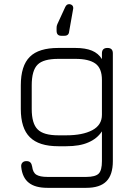

<svg xmlns="http://www.w3.org/2000/svg" viewBox="-20 -703 647 923"><path d="M312 -683C312 -683 312 -683 312 -683C318 -683 323 -681 327 -677.5C331 -673.5 332.5 -668.5 332 -662C332 -662 332 -662 332 -662C332 -662 312.5 -552 312.5 -552C311.5 -538 304 -531 289.5 -531C289.5 -531 289.5 -531 289.5 -531C289.5 -531 274.5 -531 274.5 -531C259.5 -531 252 -539 252 -555.5C252 -555.5 252 -555.5 252 -555.5C252 -555.5 252 -567 252 -567C252 -573 252.5 -577.5 253.5 -580.5C254 -583 255 -585.5 256 -587.5C256 -587.5 256 -587.5 256 -587.5C256 -587.5 293.5 -669 293.5 -669C298 -678.5 304 -683 312 -683ZM394.5 200C394.5 200 208.5 200 208.5 200C169 200 139 192 118.5 175.5C98 159.5 85.5 134 82 99.5C82 99.5 82 99.5 82 99.5C81 91 83 84 87.5 79C92 74 98.5 71.5 107 71.5C107 71.5 107 71.5 107 71.5C115.5 71.5 121.5 73.5 126 78C130.5 82.5 133 89 134.5 97.5C134.5 97.5 134.5 97.5 134.5 97.5C137 117 143.5 130 155 137C166.5 144 184 147.5 208.5 147.5C208.5 147.5 208.5 147.5 208.5 147.5C208.5 147.5 394.5 147.5 394.5 147.5C424 147.5 444 142 454.5 131.5C465 121 470 101 470 71.5C470 71.5 470 71.5 470 71.5C470 71.5 470 -71.5 470 -71.5C454.5 -48 433 -30.5 405 -18.5C377 -6 341.5 0 298.5 0C298.5 0 298.5 0 298.5 0C298.5 0 260.5 0 260.5 0C198 0 152.5 -14.5 123.5 -43.5C94.5 -72 80 -117.5 80 -179.5C80 -179.5 80 -179.5 80 -179.5C80 -179.5 80 -292.5 80 -292.5C80 -355.5 94.5 -401.5 123.5 -430C152 -458.5 198 -472.5 260.5 -472.5C260.5 -472.5 260.5 -472.5 260.5 -472.5C260.5 -472.5 342.5 -472.5 342.5 -472.5C375 -472.5 401.5 -468 422 -459.5C442.5 -451 458.5 -437.5 470 -419C470 -419 470 -419 470 -419C470 -419 470 -446.5 470 -446.5C470 -464 479 -472.5 496.5 -472.5C496.5 -472.5 496.5 -472.5 496.5 -472.5C514 -472.5 522.5 -464 522.5 -446.5C522.5 -446.5 522.5 -446.5 522.5 -446.5C522.5 -446.5 522.5 71.5 522.5 71.5C522.5 115.5 512 148 491.5 168.5C471 189.5 438.5 200 394.5 200C394.5 200 394.5 200 394.5 200ZM260.5 -52.5C260.5 -52.5 260.5 -52.5 260.5 -52.5C260.5 -52.5 298.5 -52.5 298.5 -52.5C350.5 -52.5 392 -60.5 423.5 -77C454.5 -93.5 470 -118 470 -151.5C470 -151.5 470 -151.5 470 -151.5C470 -151.5 470 -318.5 470 -318.5C470 -356 459.5 -382.5 438.5 -397.5C417.5 -412.5 385.5 -420 342.5 -420C342.5 -420 342.5 -420 342.5 -420C342.5 -420 260.5 -420 260.5 -420C213 -420 179.5 -411 161 -392.5C142 -374 132.5 -340.5 132.5 -292.5C132.5 -292.5 132.5 -292.5 132.5 -292.5C132.5 -292.5 132.5 -179.5 132.5 -179.5C132.5 -132.5 142 -99.5 161 -81C179.5 -62 213 -52.5 260.5 -52.5Z"/></svg>

Font: Jura-Fortis-Regular
Style: Regular
Weight: 500
Designer: Daniel Johnson, Alexei Vanyashin, Mirko Velimirovic
Foundry: Daniel Johnson
Version: ""